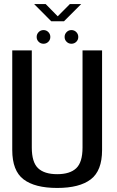

<svg xmlns="http://www.w3.org/2000/svg" viewBox="-20 -924 576 948"><path d="M262.5 4Q372.5 4 428.2 -38.5Q484 -81 484 -183V-675H387.5V-195.5Q387.5 -123 356.5 -93.5Q325.5 -64 262.5 -64Q199 -64 168 -93.5Q137 -123 137 -195.5V-675H40.5V-183Q40.5 -81 96.2 -38.5Q152 4 262.5 4ZM195 -708Q209 -708 218.8 -717.8Q228.5 -727.5 228.5 -741.5Q228.5 -755.5 218.8 -765.5Q209 -775.5 195 -775.5Q180.5 -775.5 170.8 -765.5Q161 -755.5 161 -741.5Q161 -727.5 170.8 -717.8Q180.5 -708 195 -708ZM332.5 -708Q347 -708 356.8 -717.8Q366.5 -727.5 366.5 -741.5Q366.5 -755.5 356.8 -765.5Q347 -775.5 332.5 -775.5Q318.5 -775.5 308.8 -765.5Q299 -755.5 299 -741.5Q299 -727.5 308.8 -717.8Q318.5 -708 332.5 -708ZM233 -819H296L381 -904H325L265 -843.5L205.5 -904H148.5Z"/></svg>

Font: Anybody SemiCondensed
Style: Regular
Weight: 400
Width: 4
Version: Version 1.113;gftools[0.9.25]